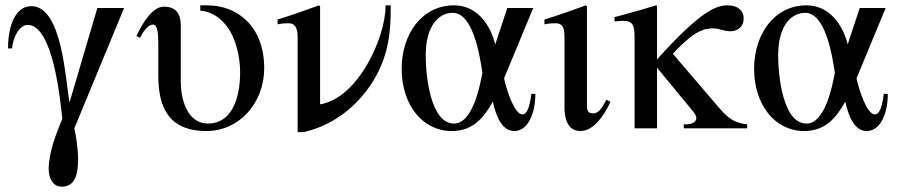

<svg xmlns="http://www.w3.org/2000/svg" viewBox="-20 -480 3354 718"><path d="M444 -450H344L240 -97C224 -183 213 -457 97 -457C36 -457 10 -380 10 -299H25C32 -359 62 -387 83 -387C178 -387 205 -110 213 -36C202 -7 189 22 180 52C168 90 162 126 162 150C162 188 178 218 211 218C261 218 272 171 272 118C272 74 264 27 258 0Z M729 -460V-440C768 -437 800 -418 828 -382C863 -336 878 -266 878 -209C878 -109 845 -18 758 -18C676 -18 656 -117 656 -174V-385C656 -432 635 -455 593 -455C551 -455 515 -398 490 -345L504 -339C513 -358 532 -388 552 -388C569 -388 572 -356 572 -318V-198C572 -85 606 10 752 10C875 10 968 -95 968 -225C968 -382 867 -460 756 -460Z M1422 -460C1422 -336 1317 -113 1178 -90H1177V-456L1173 -460C1121 -441 1070 -423 1018 -407V-389C1035 -393 1053 -393 1060 -393C1082 -393 1093 -376 1093 -344V14H1116C1260 -19 1358 -126 1404 -232C1441 -317 1441 -399 1441 -460Z M1967 -129C1960 -72 1948 -52 1934 -52C1904 -52 1875 -141 1865 -187L1974 -450H1877L1832 -314C1814 -386 1765 -460 1678 -460C1556 -460 1482 -350 1482 -223C1482 -87 1561 10 1669 10C1747 10 1788 -37 1823 -100C1837 -35 1862 10 1903 10C1953 10 1982 -53 1982 -129ZM1784 -208C1774 -155 1747 -18 1678 -18C1589 -18 1572 -199 1572 -273C1572 -387 1623 -432 1673 -432C1747 -432 1773 -282 1784 -208Z M2248 -107C2225 -66 2217 -56 2195 -56C2180 -56 2175 -69 2175 -79V-456L2171 -460C2119 -441 2068 -423 2016 -407V-389C2035 -393 2049 -393 2058 -393C2080 -393 2091 -381 2091 -344V-78C2091 -35 2104 10 2150 10C2202 10 2240 -51 2263 -99Z M2774 0V-15C2729 -20 2705 -35 2669 -77L2496 -279C2563 -350 2600 -374 2647 -374C2668 -374 2688 -363 2711 -363C2732 -363 2761 -374 2761 -412C2761 -439 2740 -460 2702 -460C2662 -460 2606 -446 2437 -258V-458L2433 -460C2394 -448 2368 -440 2308 -424L2278 -416V-400C2291 -401 2300 -402 2310 -402C2344 -402 2353 -389 2353 -341V0H2437V-227L2568 -68C2578 -56 2584 -47 2584 -39C2584 -25 2570 -15 2546 -15H2537V0Z M3285 -129C3278 -72 3266 -52 3252 -52C3222 -52 3193 -141 3183 -187L3292 -450H3195L3150 -314C3132 -386 3083 -460 2996 -460C2874 -460 2800 -350 2800 -223C2800 -87 2879 10 2987 10C3065 10 3106 -37 3141 -100C3155 -35 3180 10 3221 10C3271 10 3300 -53 3300 -129ZM3102 -208C3092 -155 3065 -18 2996 -18C2907 -18 2890 -199 2890 -273C2890 -387 2941 -432 2991 -432C3065 -432 3091 -282 3102 -208Z"/></svg>

Font: XITS Math
Style: Regular
Weight: 400
Designer: MicroPress Inc., with final additions and corrections provided by Coen Hoffman, Elsevier (retired)
Version: Version 1.108